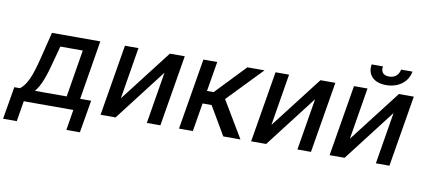

<svg xmlns="http://www.w3.org/2000/svg" viewBox="-130 -1011 3205 1450"><g transform="rotate(10 1472.5 -286.5)"><path d="M-52.9 157.3H52.2L78.1 0H458.1L432.5 157.3H536.2L578.5 -92H494.3L568.9 -545.5H198.2L147.7 -342C113.3 -204.5 84.9 -132.8 33.4 -92H-10.7ZM147 -92C191.4 -142.8 218.8 -227.3 248.2 -342L278.4 -454.5H450.6L391 -92Z M796.2 -148.8 861.5 -545.5H757.8L666.9 0H782L1087.4 -397L1021.7 0H1125.7L1216.6 -545.5H1102.3Z M1268.5 0H1374.6L1410.9 -218H1480.1L1608 0H1739.7L1572.4 -280.2L1828.1 -545.5H1696.7L1478.3 -316.8H1427.2L1465.6 -545.5H1359.4Z M1951 -148.8 2016.3 -545.5H1912.6L1821.7 0H1936.8L2242.2 -397L2176.5 0H2280.5L2371.4 -545.5H2257.1Z M2552.6 -148.8 2617.9 -545.5H2514.2L2423.3 0H2538.4L2843.8 -397L2778.1 0H2882.1L2973 -545.5H2858.7ZM2617.2 -730.1C2603.7 -650.2 2654.8 -595.2 2750.4 -595.2C2846.9 -595.2 2916.9 -650.2 2930 -730.1H2843C2836.6 -694.2 2811.8 -662.6 2762.1 -662.6C2711.6 -662.6 2697.8 -694.6 2703.8 -730.1Z"/></g></svg>

Font: Magic Ui Pro Medium
Style: Italic
Weight: 500
Italic angle: -9.39999°
Designer: Stefan Endress, Andreas Faust
Version: Version 1.000;FEAKit 1.0